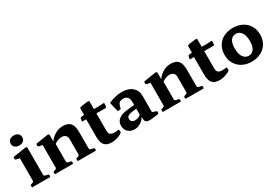

<svg xmlns="http://www.w3.org/2000/svg" viewBox="39 -1648 3687 2580"><g transform="rotate(-30 1883.0 -358.0)"><path d="M53 0Q44 0 44 -10V-29Q44 -39 53 -42L74 -48Q92 -55 95.5 -59.5Q99 -64 99 -81V-422L42 -435Q32 -437 32 -447V-469Q32 -479 42 -480L228 -508Q244 -511 251 -507Q258 -503 258 -488V-83Q258 -65 261.5 -60Q265 -55 281 -50L321 -41Q330 -38 330 -28V-10Q330 0 320 0ZM180 -574Q139 -574 114.5 -595Q90 -616 90 -652Q90 -687 114.5 -708Q139 -729 180 -729Q220 -729 244.5 -708Q269 -687 269 -652Q269 -616 244.5 -595Q220 -574 180 -574Z M407 0Q398 0 398 -10V-29Q398 -39 407 -42L428 -48Q446 -55 449.5 -59.5Q453 -64 453 -81V-422L396 -434Q386 -437 386 -446V-469Q386 -478 396 -481L572 -508Q589 -510 595.5 -506Q602 -502 602 -488V-393Q638 -445 694 -477Q750 -509 812 -509Q893 -509 929 -467Q965 -425 965 -333V-83Q965 -65 968.5 -60Q972 -55 989 -50L1029 -41Q1038 -38 1038 -28V-10Q1038 0 1028 0H761Q751 0 751 -10V-29Q751 -39 761 -42L782 -48Q799 -55 803 -59.5Q807 -64 807 -81V-311Q807 -349 785 -369Q763 -389 722 -389Q697 -389 668 -378Q639 -367 612 -348V-83Q612 -65 615.5 -60Q619 -55 635 -50L675 -41Q684 -38 684 -28V-10Q684 0 674 0Z M1280 12Q1202 12 1167 -28.5Q1132 -69 1132 -160V-430H1075Q1066 -430 1068 -440L1076 -478Q1078 -487 1088 -489L1138 -497V-596Q1138 -605 1148 -608Q1164 -613 1188.5 -617Q1213 -621 1238.5 -623.5Q1264 -626 1281 -626Q1291 -625 1291 -615V-497H1367L1441 -501Q1451 -502 1451 -492Q1452 -465 1447 -439Q1444 -430 1434 -430H1291V-164Q1291 -121 1311 -103Q1331 -85 1379 -85Q1391 -85 1404.5 -86.5Q1418 -88 1434 -91Q1443 -93 1445 -83L1447 -55Q1449 -46 1441 -39Q1423 -25 1395.5 -13.5Q1368 -2 1338 5Q1308 12 1280 12Z M1632 13Q1570 13 1532 -23.5Q1494 -60 1494 -119Q1494 -246 1683 -264L1787 -275V-318Q1787 -369 1764.5 -395.5Q1742 -422 1700 -422Q1670 -422 1647.5 -410Q1625 -398 1613 -353L1605 -324Q1602 -314 1593 -314H1563Q1553 -314 1552 -324Q1544 -357 1536.5 -389.5Q1529 -422 1522 -452Q1520 -460 1529 -465Q1562 -479 1615.5 -494Q1669 -509 1728 -509Q1829 -509 1887.5 -459Q1946 -409 1946 -321V-72L2004 -52Q2013 -49 2013 -39V-19Q2013 -9 2003 -8L1949 0Q1862 14 1828.5 3Q1795 -8 1795 -56V-88Q1783 -64 1760 -41Q1737 -18 1704.5 -2.5Q1672 13 1632 13ZM1695 -89Q1730 -89 1753 -101Q1776 -113 1787 -122V-217L1710 -207Q1669 -201 1650.5 -186.5Q1632 -172 1632 -146Q1632 -120 1649 -104.5Q1666 -89 1695 -89Z M2080 0Q2071 0 2071 -10V-29Q2071 -39 2080 -42L2101 -48Q2119 -55 2122.5 -59.5Q2126 -64 2126 -81V-422L2069 -434Q2059 -437 2059 -446V-469Q2059 -478 2069 -481L2245 -508Q2262 -510 2268.5 -506Q2275 -502 2275 -488V-393Q2311 -445 2367 -477Q2423 -509 2485 -509Q2566 -509 2602 -467Q2638 -425 2638 -333V-83Q2638 -65 2641.5 -60Q2645 -55 2662 -50L2702 -41Q2711 -38 2711 -28V-10Q2711 0 2701 0H2434Q2424 0 2424 -10V-29Q2424 -39 2434 -42L2455 -48Q2472 -55 2476 -59.5Q2480 -64 2480 -81V-311Q2480 -349 2458 -369Q2436 -389 2395 -389Q2370 -389 2341 -378Q2312 -367 2285 -348V-83Q2285 -65 2288.5 -60Q2292 -55 2308 -50L2348 -41Q2357 -38 2357 -28V-10Q2357 0 2347 0Z M2953 12Q2875 12 2840 -28.5Q2805 -69 2805 -160V-430H2748Q2739 -430 2741 -440L2749 -478Q2751 -487 2761 -489L2811 -497V-596Q2811 -605 2821 -608Q2837 -613 2861.5 -617Q2886 -621 2911.5 -623.5Q2937 -626 2954 -626Q2964 -625 2964 -615V-497H3040L3114 -501Q3124 -502 3124 -492Q3125 -465 3120 -439Q3117 -430 3107 -430H2964V-164Q2964 -121 2984 -103Q3004 -85 3052 -85Q3064 -85 3077.5 -86.5Q3091 -88 3107 -91Q3116 -93 3118 -83L3120 -55Q3122 -46 3114 -39Q3096 -25 3068.5 -13.5Q3041 -2 3011 5Q2981 12 2953 12Z M3450 13Q3368 13 3306 -20Q3244 -53 3209.5 -112Q3175 -171 3175 -249Q3175 -326 3209.5 -385Q3244 -444 3306 -476.5Q3368 -509 3450 -509Q3532 -509 3594.5 -476.5Q3657 -444 3692 -385Q3727 -326 3727 -249Q3727 -170 3692 -111.5Q3657 -53 3595 -20Q3533 13 3450 13ZM3453 -76Q3505 -76 3534.5 -118Q3564 -160 3564 -243Q3564 -329 3531 -374.5Q3498 -420 3447 -420Q3395 -420 3366 -379Q3337 -338 3337 -253Q3337 -167 3369.5 -121.5Q3402 -76 3453 -76Z"/></g></svg>

Font: Hahmlet
Style: Bold
Weight: 700
Designer: Minjoo Ham & Mark Frömberg
Foundry: hypertype
Version: Version 1.002; ttfautohint (v1.8.3)